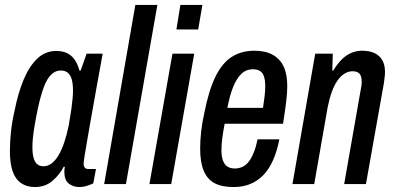

<svg xmlns="http://www.w3.org/2000/svg" viewBox="-20 -744 1590 776"><path d="M121 12Q88 12 65 -4Q42 -20 31 -52Q20 -84 20 -133Q20 -171 24.5 -212.5Q29 -254 39 -297Q53 -368 75.5 -422Q98 -476 130.5 -507Q163 -538 207 -538Q236 -538 254.5 -527.5Q273 -517 284 -499.5Q295 -482 301 -459H306L330 -527H395L371 -395Q367 -370 360 -333Q353 -296 346 -255Q339 -214 332.5 -177Q326 -140 322 -114.5Q318 -89 318 -83Q318 -72 322.5 -66.5Q327 -61 337 -61H368L357 -3Q345 3 330 7.5Q315 12 301 12Q276 12 258 -2Q240 -16 240 -51Q240 -55 240.5 -59.5Q241 -64 242 -69L238 -71Q222 -39 192.5 -13.5Q163 12 121 12ZM156 -72Q173 -72 188 -83Q203 -94 216 -115.5Q229 -137 239.5 -168Q250 -199 258 -238Q265 -278 268.5 -303.5Q272 -329 273.5 -346.5Q275 -364 275 -378Q275 -405 270 -423Q265 -441 254 -450Q243 -459 225 -459Q204 -459 187 -442.5Q170 -426 157.5 -393Q145 -360 134 -310Q125 -267 120 -237.5Q115 -208 113 -187Q111 -166 111 -148Q111 -109 122 -90.5Q133 -72 156 -72Z M401 0 527 -724H616L489 0Z M693 -625 709 -724H798L781 -625ZM584 0 677 -527H765L672 0Z M924 12Q877 12 847.5 -3.5Q818 -19 803.5 -53.5Q789 -88 789 -143Q789 -176 793 -212.5Q797 -249 806 -288Q823 -376 849.5 -431.5Q876 -487 915 -513Q954 -539 1009 -539Q1052 -539 1081.5 -523Q1111 -507 1126 -476Q1141 -445 1141 -396Q1141 -370 1137 -336Q1133 -302 1124 -244H888Q882 -213 878.5 -186.5Q875 -160 875 -137Q875 -112 881 -95.5Q887 -79 899 -71Q911 -63 929 -63Q946 -63 960.5 -70Q975 -77 986 -91.5Q997 -106 1006 -128.5Q1015 -151 1021 -181H1109Q1100 -134 1084 -97.5Q1068 -61 1045 -37Q1022 -13 992 -0.5Q962 12 924 12ZM899 -308H1043Q1047 -334 1049.5 -355.5Q1052 -377 1052 -395Q1052 -419 1047 -434.5Q1042 -450 1031 -457Q1020 -464 1002 -464Q974 -464 954.5 -444.5Q935 -425 921.5 -390.5Q908 -356 899 -308Z M1162 0 1254 -527H1325L1323 -459H1327Q1344 -487 1362 -504.5Q1380 -522 1400.5 -530.5Q1421 -539 1443 -539Q1473 -539 1493.5 -529.5Q1514 -520 1525 -501Q1536 -482 1536 -454Q1536 -443 1534.5 -431Q1533 -419 1531 -405L1459 0H1371L1438 -382Q1440 -391 1441 -398.5Q1442 -406 1442 -413Q1442 -427 1438.5 -436.5Q1435 -446 1427 -451Q1419 -456 1404 -456Q1388 -456 1372.5 -446.5Q1357 -437 1344 -418.5Q1331 -400 1321 -372.5Q1311 -345 1304 -309L1250 0Z"/></svg>

Font: Archivo ExtraCondensed Medium
Style: Italic
Weight: 500
Width: 2
Italic angle: -10°
Designer: Hector Gatti
Foundry: Omnibus-Type
Version: Version 2.001